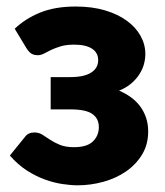

<svg xmlns="http://www.w3.org/2000/svg" viewBox="-20 -546 492 574"><path d="M24 -460Q54.5 -489.5 99 -508Q143.5 -526.5 206.5 -526.5Q255.5 -526.5 294 -515Q332.5 -503.5 359.2 -484Q386 -464.5 400.2 -438.8Q414.5 -413 414.5 -384.5Q414.5 -370 410.5 -354.8Q406.5 -339.5 397.2 -324.8Q388 -310 373 -297Q358 -284 336 -275Q355 -267 371 -255.5Q387 -244 398.5 -228.8Q410 -213.5 416.5 -194.5Q423 -175.5 423 -153Q423 -114 404.8 -84Q386.5 -54 356.8 -33.5Q327 -13 289 -2.5Q251 8 212 8Q192 8 166.8 4.2Q141.5 0.5 114.5 -9.2Q87.5 -19 60.5 -36.2Q33.5 -53.5 9.5 -81L54.5 -136.5Q64 -150 82.5 -150Q96.5 -150 107.2 -143Q118 -136 130.5 -127.8Q143 -119.5 159.5 -112.8Q176 -106 201.5 -106Q240 -106 257.8 -123.2Q275.5 -140.5 275.5 -166Q275.5 -191.5 256.2 -205.2Q237 -219 190 -219H131.5V-315.5H190Q231.5 -315.5 252.5 -329Q273.5 -342.5 273.5 -366Q273.5 -388.5 255 -400.5Q236.5 -412.5 202 -412.5Q178 -412.5 161.5 -407.5Q145 -402.5 133 -396.8Q121 -391 111.8 -386Q102.5 -381 93 -381Q82.5 -381 75 -385Q67.5 -389 59 -402Z"/></svg>

Font: Lato Black
Style: Regular
Weight: 900
Designer: Lukasz Dziedzic
Foundry: tyPoland Lukasz Dziedzic
Version: Version 2.007; 2014-02-27